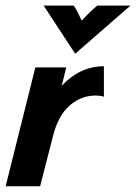

<svg xmlns="http://www.w3.org/2000/svg" viewBox="-26 -653 478 673"><path d="M-6.2 0 97.9 -416.7H206.2L190.3 -352.1Q220.8 -385.4 258.3 -403.1Q295.8 -420.8 338.2 -420.8V-313.9Q325.7 -318.1 309 -318.1Q258.3 -318.1 218.1 -283Q177.8 -247.9 159.7 -175.7L114.6 0ZM237.5 -464.6 127.1 -633.3H232.6Q241 -620.8 247.2 -608.3Q253.5 -595.8 260.4 -580.6Q274.3 -595.8 287.2 -608.3Q300 -620.8 314.6 -633.3H431.2Z"/></svg>

Font: Afacad
Style: Italic
Weight: 400
Italic angle: -14°
Designer: Kristian Moeller
Foundry: Dicotype
Version: Version 1.000